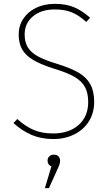

<svg xmlns="http://www.w3.org/2000/svg" viewBox="-20 -712 574 997"><path d="M265 -692Q324 -692 365.5 -674Q407 -656 448 -620L428 -598Q390 -633 352.5 -648Q315 -663 265 -663Q194 -663 151 -627Q108 -591 108 -533Q108 -493 124.5 -466Q141 -439 176.5 -419.5Q212 -400 275 -381Q346 -359 387.5 -335Q429 -311 449 -274.5Q469 -238 469 -183Q469 -126 442 -82.5Q415 -39 366.5 -14.5Q318 10 257 10Q194 10 144 -11.5Q94 -33 50 -73L70 -94Q110 -57 153.5 -38Q197 -19 256 -19Q338 -19 388 -63Q438 -107 438 -182Q438 -230 421 -260.5Q404 -291 367.5 -312.5Q331 -334 265 -354Q194 -376 153.5 -400Q113 -424 95 -455.5Q77 -487 77 -533Q77 -578 100.5 -614Q124 -650 166.5 -671Q209 -692 265 -692ZM259 91Q275 91 283.5 100Q292 109 292 122Q292 133 288.5 143Q285 153 275 174L273 179L234 265H213L247 152Q227 144 227 122Q227 109 236 100Q245 91 259 91Z"/></svg>

Font: Firava
Style: Regular
Weight: 400
Designer: Carrois Corporate & Edenspiekermann AG
Foundry: Greg Finn Gibson
Version: Version 5.000